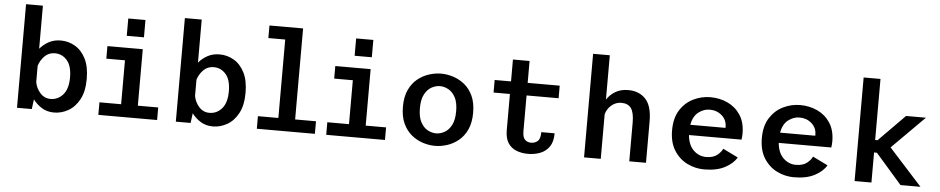

<svg xmlns="http://www.w3.org/2000/svg" viewBox="-42 -1062 6784 1385"><g transform="rotate(5 3350.0 -369.5)"><path d="M100.5 0V-750H222.5V-438Q248 -469 286 -490Q324 -511 374 -511Q428 -511 476 -483.5Q524 -456 553.8 -398.5Q583.5 -341 583.5 -251Q583.5 -161 552.5 -103Q521.5 -45 472.2 -17Q423 11 369 11Q318.5 11 280.2 -12.8Q242 -36.5 217 -71L207.5 0ZM339.5 -415.5Q294 -415.5 264.2 -384.8Q234.5 -354 222.5 -314.5V-197Q230.5 -152 260.8 -118.2Q291 -84.5 336 -84.5Q389 -84.5 425.8 -126.2Q462.5 -168 462.5 -251Q462.5 -334.5 427 -375Q391.5 -415.5 339.5 -415.5Z M844 -711.5H968.5V-586H844ZM689.5 0V-91H846.5V-409H711.5V-500H967.5V-91H1115V0Z M1250.5 0V-750H1372.5V-438Q1398 -469 1436 -490Q1474 -511 1524 -511Q1578 -511 1626 -483.5Q1674 -456 1703.8 -398.5Q1733.5 -341 1733.5 -251Q1733.5 -161 1702.5 -103Q1671.5 -45 1622.2 -17Q1573 11 1519 11Q1468.5 11 1430.2 -12.8Q1392 -36.5 1367 -71L1357.5 0ZM1489.5 -415.5Q1444 -415.5 1414.2 -384.8Q1384.5 -354 1372.5 -314.5V-197Q1380.5 -152 1410.8 -118.2Q1441 -84.5 1486 -84.5Q1539 -84.5 1575.8 -126.2Q1612.5 -168 1612.5 -251Q1612.5 -334.5 1577 -375Q1541.5 -415.5 1489.5 -415.5Z M1837 0V-91H1985V-659H1863V-750H2106.5V-91H2257.5V0Z M2494 -711.5H2618.5V-586H2494ZM2339.5 0V-91H2496.5V-409H2361.5V-500H2617.5V-91H2765V0Z M3127.5 11Q3085 11 3040.5 -3Q2996 -17 2958 -47.8Q2920 -78.5 2896.5 -128.5Q2873 -178.5 2873 -251Q2873 -323 2896.5 -373Q2920 -423 2958 -453.5Q2996 -484 3040.5 -498Q3085 -512 3127.5 -512Q3170 -512 3214.5 -498Q3259 -484 3297 -453.5Q3335 -423 3358.2 -373Q3381.5 -323 3381.5 -251Q3381.5 -178.5 3358.2 -128.5Q3335 -78.5 3297 -47.8Q3259 -17 3214.5 -3Q3170 11 3127.5 11ZM3127.5 -79.5Q3158 -79.5 3188.2 -96Q3218.5 -112.5 3238.5 -150Q3258.5 -187.5 3258.5 -251Q3258.5 -314 3238.5 -351.2Q3218.5 -388.5 3188.2 -405Q3158 -421.5 3127.5 -421.5Q3096.5 -421.5 3066.2 -405Q3036 -388.5 3016 -351.2Q2996 -314 2996 -251Q2996 -187.5 3016 -150Q3036 -112.5 3066.2 -96Q3096.5 -79.5 3127.5 -79.5Z M3634 -148V-409H3515.5V-500H3634V-658.5H3754.5V-500H3986.5V-409H3754.5V-151Q3754.5 -106 3772 -89Q3789.5 -72 3816 -72Q3843 -72 3863.2 -88.5Q3883.5 -105 3883.5 -154.5H3980Q3980 -93 3954.8 -57Q3929.5 -21 3888.8 -5.5Q3848 10 3801.5 10Q3754.5 10 3716.5 -5Q3678.5 -20 3656.2 -54.5Q3634 -89 3634 -148Z M4206.5 0V-750H4327.5V-429Q4350.5 -465 4389.2 -488.2Q4428 -511.5 4482.5 -511.5Q4560.5 -511.5 4607.8 -461.8Q4655 -412 4655 -299.5V0H4534V-280.5Q4534 -353 4511.5 -384.2Q4489 -415.5 4441 -415.5Q4400 -415.5 4368.5 -388.2Q4337 -361 4327.5 -322V0Z M5076.5 11Q5012.5 11 4954.2 -17.5Q4896 -46 4859 -104.2Q4822 -162.5 4822 -251Q4822 -339.5 4859 -397.2Q4896 -455 4954.5 -483.5Q5013 -512 5078 -512Q5145 -512 5202.5 -485.2Q5260 -458.5 5295.2 -405Q5330.5 -351.5 5330.5 -270.5Q5330.5 -260 5329.5 -247.8Q5328.5 -235.5 5327 -226.5H4946.5Q4953 -154.5 4992 -117Q5031 -79.5 5083 -79.5Q5134.5 -79.5 5163.5 -103.2Q5192.5 -127 5201.5 -149.5L5311 -96Q5285.5 -51.5 5226.5 -20.2Q5167.5 11 5076.5 11ZM5080 -422Q5038 -422 4999.8 -393.5Q4961.5 -365 4949.5 -301H5204.5V-307.5Q5204.5 -358.5 5168.2 -390.2Q5132 -422 5080 -422Z M5726.5 11Q5662.5 11 5604.2 -17.5Q5546 -46 5509 -104.2Q5472 -162.5 5472 -251Q5472 -339.5 5509 -397.2Q5546 -455 5604.5 -483.5Q5663 -512 5728 -512Q5795 -512 5852.5 -485.2Q5910 -458.5 5945.2 -405Q5980.5 -351.5 5980.5 -270.5Q5980.5 -260 5979.5 -247.8Q5978.5 -235.5 5977 -226.5H5596.5Q5603 -154.5 5642 -117Q5681 -79.5 5733 -79.5Q5784.5 -79.5 5813.5 -103.2Q5842.5 -127 5851.5 -149.5L5961 -96Q5935.5 -51.5 5876.5 -20.2Q5817.5 11 5726.5 11ZM5730 -422Q5688 -422 5649.8 -393.5Q5611.5 -365 5599.5 -301H5854.5V-307.5Q5854.5 -358.5 5818.2 -390.2Q5782 -422 5730 -422Z M6165.5 0V-750H6287.5V-308H6305L6494.5 -500H6638.5L6403 -264.5L6642.5 0H6498L6308 -217.5H6287.5V0Z"/></g></svg>

Font: Trispace Medium
Style: Regular
Weight: 500
Designer: Tyler Finck
Foundry: Etcetera Type Company
Version: Version 1.210; ttfautohint (v1.8.3)